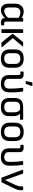

<svg xmlns="http://www.w3.org/2000/svg" viewBox="1761 -2496 747 4309"><g transform="rotate(90 2134.5 -341.5)"><path d="M207 12.2Q136.2 12.2 99.1 -34.9Q62 -82 62 -173.8V-298.8Q62 -393.6 109.9 -446.8Q157.7 -500 243.2 -500Q278.8 -500 318.4 -486.1Q357.9 -472.2 384.8 -454.1V-478Q384.8 -487.8 395 -487.8H455.1Q464.8 -487.8 464.8 -478V-116.2Q464.8 -82 473.1 -71.5Q481.4 -61 504.9 -61Q508.8 -61 520 -62.5Q531.2 -64 537.1 -64Q547.9 -64 547.9 -54.2V-2Q547.9 6.3 539.1 7.8Q509.3 12.2 494.1 12.2Q439.9 12.2 413.1 -9.3Q386.2 -30.8 386.2 -77.1Q337.9 -30.3 295.9 -9Q253.9 12.2 207 12.2ZM147 -168.9Q147 -63 229 -63Q263.7 -63 296.9 -81.5Q330.1 -100.1 379.9 -147.9V-386.2Q309.6 -424.8 257.8 -424.8Q147 -424.8 147 -289.1Z M943.4 0Q936.5 0 931.6 -4.9L740.7 -242.2Q734.4 -250 740.7 -257.8L922.4 -482.9Q925.8 -487.8 934.6 -487.8H1016.6Q1022.5 -487.8 1024.2 -484.6Q1025.9 -481.4 1021.5 -476.1L836.4 -254.9L1038.6 -12.2Q1043 -6.8 1040.8 -3.4Q1038.6 0 1032.7 0ZM645.5 0Q635.7 0 635.7 -9.8V-478Q635.7 -487.8 645.5 -487.8H710.4Q720.7 -487.8 720.7 -478V-9.8Q720.7 0 710.4 0Z M1294.4 12.2Q1192.9 12.2 1140.6 -37.4Q1088.4 -86.9 1088.4 -186V-301.8Q1088.4 -500 1294.4 -500Q1395.5 -500 1448 -450.2Q1500.5 -400.4 1500.5 -301.8V-186Q1500.5 12.2 1294.4 12.2ZM1415.5 -193.8V-293.9Q1415.5 -360.8 1386.5 -392.8Q1357.4 -424.8 1294.4 -424.8Q1231.4 -424.8 1202.4 -392.8Q1173.3 -360.8 1173.3 -293.9V-193.8Q1173.3 -127 1202.4 -95Q1231.4 -63 1294.4 -63Q1357.4 -63 1386.5 -95Q1415.5 -127 1415.5 -193.8Z M1805.7 -545.9Q1797.4 -545.9 1798.8 -556.2L1828.6 -686Q1830.1 -694.8 1839.8 -694.8H1904.8Q1914.6 -694.8 1911.6 -684.1L1864.7 -554.2Q1861.8 -545.9 1854 -545.9ZM1859.9 12.2Q1664.1 12.2 1664.1 -169.9V-378.9Q1664.1 -408.7 1656.5 -417.7Q1648.9 -426.8 1627.9 -426.8Q1624 -426.8 1612.8 -425.8Q1601.6 -424.8 1595.7 -424.8Q1585 -424.8 1585 -435.1V-485.8Q1585 -494.6 1593.8 -496.1Q1619.1 -500 1650.9 -500Q1696.8 -500 1723.4 -476.6Q1750 -453.1 1750 -407.2V-160.2Q1750 -113.3 1779.3 -88.1Q1808.6 -63 1859.9 -63Q1910.6 -63 1939.2 -89.6Q1967.8 -116.2 1967.8 -169.9V-232.9Q1967.8 -340.3 1949.7 -477.1Q1948.2 -487.8 1959 -487.8H2023.9Q2033.2 -487.8 2034.7 -479Q2052.7 -367.7 2052.7 -255.9V-180.2Q2052.7 12.2 1859.9 12.2Z M2178.7 -169.9V-294.9Q2178.7 -391.1 2229.7 -439.5Q2280.8 -487.8 2391.6 -487.8H2656.7Q2666.5 -487.8 2666.5 -478V-424.8Q2666.5 -415 2656.7 -415L2530.8 -419.9V-418.9Q2558.6 -394 2572.3 -361.8Q2585.9 -329.6 2585.9 -278.8V-169.9Q2585.9 -83 2535.4 -35.4Q2484.9 12.2 2381.8 12.2Q2278.8 12.2 2228.8 -35.2Q2178.7 -82.5 2178.7 -169.9ZM2381.8 -63Q2439.9 -63 2470.2 -89.6Q2500.5 -116.2 2500.5 -167V-286.1Q2500.5 -391.6 2433.6 -418.9H2389.6Q2327.6 -418.9 2295.7 -394.3Q2263.7 -369.6 2263.7 -307.1V-167Q2263.7 -116.2 2294.2 -89.6Q2324.7 -63 2381.8 -63Z M2939.5 12.2Q2837.9 12.2 2785.6 -37.4Q2733.4 -86.9 2733.4 -186V-301.8Q2733.4 -500 2939.5 -500Q3040.5 -500 3093 -450.2Q3145.5 -400.4 3145.5 -301.8V-186Q3145.5 12.2 2939.5 12.2ZM3060.5 -193.8V-293.9Q3060.5 -360.8 3031.5 -392.8Q3002.4 -424.8 2939.5 -424.8Q2876.5 -424.8 2847.4 -392.8Q2818.4 -360.8 2818.4 -293.9V-193.8Q2818.4 -127 2847.4 -95Q2876.5 -63 2939.5 -63Q3002.4 -63 3031.5 -95Q3060.5 -127 3060.5 -193.8Z M3504.9 12.2Q3309.1 12.2 3309.1 -169.9V-378.9Q3309.1 -408.7 3301.5 -417.7Q3293.9 -426.8 3272.9 -426.8Q3269 -426.8 3257.8 -425.8Q3246.6 -424.8 3240.7 -424.8Q3230 -424.8 3230 -435.1V-485.8Q3230 -494.6 3238.8 -496.1Q3264.2 -500 3295.9 -500Q3341.8 -500 3368.4 -476.6Q3395 -453.1 3395 -407.2V-160.2Q3395 -113.3 3424.3 -88.1Q3453.6 -63 3504.9 -63Q3555.7 -63 3584.2 -89.6Q3612.8 -116.2 3612.8 -169.9V-232.9Q3612.8 -340.3 3594.7 -477.1Q3593.3 -487.8 3604 -487.8H3668.9Q3678.2 -487.8 3679.7 -479Q3697.8 -367.7 3697.8 -255.9V-180.2Q3697.8 12.2 3504.9 12.2Z M3976.6 0Q3968.3 0 3965.8 -7.8L3788.6 -476.1Q3787.1 -481.4 3789.6 -484.6Q3792 -487.8 3796.9 -487.8H3865.7Q3875.5 -487.8 3877.9 -480L3977.5 -200.2Q4008.3 -113.3 4019.5 -79.1H4020.5Q4038.6 -119.1 4076.7 -199.2L4129.9 -311Q4147 -346.7 4154.8 -374Q4162.6 -401.4 4162.6 -435.1V-478Q4162.6 -487.8 4172.9 -487.8H4238.8Q4248.5 -487.8 4248.5 -478V-438Q4248.5 -398.9 4237.1 -360.4Q4225.6 -321.8 4201.7 -272L4072.8 -6.8Q4069.8 0 4060.5 0Z"/></g></svg>

Font: Sofia Sans
Style: Regular
Weight: 400
Designer: Botio Nikoltchev, Ani Petrova
Foundry: lettersoup
Version: Version 4.100